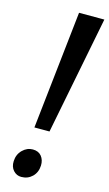

<svg xmlns="http://www.w3.org/2000/svg" viewBox="-133 -915 552 971"><g transform="rotate(15 143.0 -429.0)"><path d="M153.5 -868H286L164.5 -249.5H85.5ZM28.5 -58Q30 -93.5 53.5 -116.8Q77 -140 107 -140Q137 -140 152.8 -120.5Q168.5 -101 167.5 -72Q166 -35.5 142.8 -13Q119.5 9.5 85.5 9.5Q61 9.5 44 -9.2Q27 -28 28.5 -58Z"/></g></svg>

Font: Merriweather SemiBold
Style: Italic
Weight: 600
Italic angle: -7.8°
Version: Version 2.101